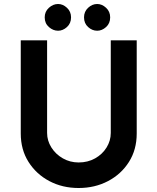

<svg xmlns="http://www.w3.org/2000/svg" viewBox="-20 -934 789 962"><path d="M216 -268Q216 -229 237.5 -195Q259 -161 295 -140.5Q331 -120 374 -120Q420 -120 456.5 -140.5Q493 -161 514 -195Q535 -229 535 -268V-732H665V-265Q665 -184 626 -122.5Q587 -61 521 -26.5Q455 8 374 8Q293 8 227.5 -26.5Q162 -61 123 -122.5Q84 -184 84 -265V-732H216ZM204 -847Q204 -876 225 -895Q246 -914 271 -914Q295 -914 315.5 -895Q336 -876 336 -847Q336 -817 315.5 -798.5Q295 -780 271 -780Q246 -780 225 -798.5Q204 -817 204 -847ZM401 -847Q401 -876 421.5 -895Q442 -914 467 -914Q491 -914 511.5 -895Q532 -876 532 -847Q532 -817 511.5 -798.5Q491 -780 467 -780Q442 -780 421.5 -798.5Q401 -817 401 -847Z"/></svg>

Font: Reem Kufi Fun SemiBold
Style: Regular
Weight: 600
Designer: Khaled Hosny
Version: Version 1.005